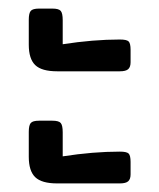

<svg xmlns="http://www.w3.org/2000/svg" viewBox="-20 -479 371 447"><path d="M47 -375V-433Q47 -448 51.5 -453.5Q56 -459 71 -459H102Q117 -459 121.5 -453.5Q126 -448 126 -432V-376Q197 -387 259 -387Q275 -387 279.5 -382.5Q284 -378 284 -363V-334Q284 -323 278.5 -318Q273 -313 259 -313H113Q77 -313 62 -327.5Q47 -342 47 -375ZM47 -114V-172Q47 -187 51.5 -192.5Q56 -198 71 -198H102Q117 -198 121.5 -192.5Q126 -187 126 -171V-115Q197 -126 259 -126Q275 -126 279.5 -121.5Q284 -117 284 -102V-73Q284 -62 278.5 -57Q273 -52 259 -52H113Q77 -52 62 -66.5Q47 -81 47 -114Z"/></svg>

Font: Mitr Light
Style: Regular
Weight: 300
Designer: Thanarat Vachiruckul
Foundry: Cadson Demak
Version: Version 1.003